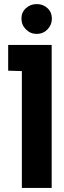

<svg xmlns="http://www.w3.org/2000/svg" viewBox="-20 -920 315 940"><path d="M160 -900Q129 -900 107 -880Q85 -860 85 -829Q85 -798 107 -776Q129 -754 160 -754Q191 -754 212.5 -776Q234 -798 234 -829Q234 -860 212.5 -880Q191 -900 160 -900ZM20 -574 87 -572V0H233V-700H20Z"/></svg>

Font: Advent Pro ExtraBold
Style: Regular
Weight: 800
Designer: VivaRado, Andreas Kalpakidis
Foundry: VivaRado, Andreas Kalpakidis
Version: Version 3.000